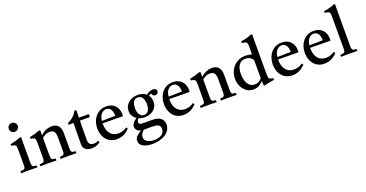

<svg xmlns="http://www.w3.org/2000/svg" viewBox="-40 -1650 5342 2800"><g transform="rotate(-20 2631.5 -250.0)"><path d="M277 1Q249 1 219 0Q189 -1 154 -1Q122 -1 89.5 0Q57 1 27 1Q24 -15 27 -30Q61 -32 77 -36.5Q93 -41 98 -56Q103 -71 103 -104V-328Q103 -367 100 -386Q97 -405 81.5 -412.5Q66 -420 28 -425Q25 -439 28 -451Q72 -459 112 -471Q152 -483 189 -497L206 -491Q205 -460 204.5 -433Q204 -406 204 -382V-114Q204 -75 208.5 -58Q213 -41 228.5 -36.5Q244 -32 277 -30Q280 -15 277 1ZM77 -667Q77 -696 97.5 -716Q118 -736 147 -736Q175 -736 195.5 -716Q216 -696 216 -668Q216 -642 196 -620.5Q176 -599 145 -599Q117 -599 97 -619Q77 -639 77 -667Z M638 1Q636 -15 638 -30Q669 -32 684 -36.5Q699 -41 704 -56Q709 -71 709 -104V-306Q709 -366 690.5 -395.5Q672 -425 617 -425Q588 -425 561 -414.5Q534 -404 502 -375V-114Q502 -75 506.5 -58Q511 -41 526 -36.5Q541 -32 573 -30Q575 -15 573 1Q545 1 514.5 0Q484 -1 449 -1Q417 -1 386 0Q355 1 325 1Q322 -15 325 -30Q359 -32 375 -36.5Q391 -41 396 -56Q401 -71 401 -104V-328Q401 -367 397.5 -386Q394 -405 378.5 -412.5Q363 -420 326 -425Q323 -439 326 -451Q412 -468 484 -497L501 -491V-416Q547 -458 591 -475Q635 -492 675 -492Q741 -492 776 -453Q811 -414 811 -341V-114Q811 -75 815.5 -58Q820 -41 835 -36.5Q850 -32 883 -30Q885 -15 883 1Q853 1 824.5 0Q796 -1 758 -1Q721 -1 693.5 0Q666 1 638 1Z M1120 12Q1060 12 1025 -16.5Q990 -45 990 -99Q990 -187 991.5 -269Q993 -351 994 -427H918Q915 -442 918 -454Q1017 -496 1067 -591Q1075 -591 1083 -590.5Q1091 -590 1097 -589Q1096 -563 1095.5 -534Q1095 -505 1094 -473H1246Q1249 -451 1246 -427H1094Q1092 -357 1091.5 -279.5Q1091 -202 1091 -124Q1091 -43 1175 -43Q1211 -43 1242 -62Q1251 -50 1253 -32Q1194 12 1120 12Z M1512 12Q1441 12 1392 -21Q1343 -54 1317.5 -109.5Q1292 -165 1292 -232Q1292 -301 1318.5 -360Q1345 -419 1396 -455.5Q1447 -492 1520 -492Q1608 -492 1657.5 -439.5Q1707 -387 1707 -304Q1707 -294 1706.5 -286.5Q1706 -279 1705 -274L1390 -277Q1390 -273 1390 -270Q1390 -172 1435 -116Q1480 -60 1561 -60Q1629 -60 1695 -104Q1705 -92 1710 -81Q1625 12 1512 12ZM1393 -314 1600 -318Q1601 -320 1601 -323.5Q1601 -327 1601 -328Q1601 -382 1577.5 -418Q1554 -454 1508 -454Q1465 -454 1433 -419Q1401 -384 1393 -314Z M1973 255Q1885 255 1831 224Q1777 193 1777 138Q1777 95 1807 67Q1837 39 1881 11Q1842 2 1822 -20.5Q1802 -43 1802 -74Q1802 -128 1881 -183Q1848 -204 1828 -237.5Q1808 -271 1808 -315Q1808 -370 1836.5 -409.5Q1865 -449 1911.5 -470.5Q1958 -492 2011 -492Q2089 -492 2141 -449Q2195 -492 2247 -492Q2273 -492 2288 -480.5Q2303 -469 2303 -447Q2303 -425 2289 -412Q2275 -399 2255 -399Q2236 -399 2222.5 -410.5Q2209 -422 2205 -443Q2191 -440 2182.5 -436Q2174 -432 2163 -425Q2197 -382 2197 -323Q2197 -268 2170 -229.5Q2143 -191 2098.5 -170.5Q2054 -150 2001 -150Q1951 -150 1908 -168Q1883 -143 1883 -115Q1883 -90 1902 -83.5Q1921 -77 1972 -77Q1995 -77 2027 -77.5Q2059 -78 2074 -78Q2174 -78 2218 -42.5Q2262 -7 2262 55Q2262 104 2238 141.5Q2214 179 2173 204.5Q2132 230 2080.5 242.5Q2029 255 1973 255ZM1924 16Q1870 61 1870 111Q1870 146 1891 168Q1912 190 1946 200Q1980 210 2018 210Q2052 210 2089 200Q2126 190 2152 164.5Q2178 139 2178 93Q2178 51 2148.5 33Q2119 15 2039 15Q2020 15 1992 15.5Q1964 16 1930 16Q1927 16 1924 16ZM2003 -185Q2047 -185 2070.5 -220.5Q2094 -256 2094 -319Q2094 -383 2070 -420Q2046 -457 2000 -457Q1957 -457 1933.5 -422.5Q1910 -388 1910 -325Q1910 -261 1934.5 -223Q1959 -185 2003 -185Z M2547 12Q2476 12 2427 -21Q2378 -54 2352.5 -109.5Q2327 -165 2327 -232Q2327 -301 2353.5 -360Q2380 -419 2431 -455.5Q2482 -492 2555 -492Q2643 -492 2692.5 -439.5Q2742 -387 2742 -304Q2742 -294 2741.5 -286.5Q2741 -279 2740 -274L2425 -277Q2425 -273 2425 -270Q2425 -172 2470 -116Q2515 -60 2596 -60Q2664 -60 2730 -104Q2740 -92 2745 -81Q2660 12 2547 12ZM2428 -314 2635 -318Q2636 -320 2636 -323.5Q2636 -327 2636 -328Q2636 -382 2612.5 -418Q2589 -454 2543 -454Q2500 -454 2468 -419Q2436 -384 2428 -314Z M3125 1Q3123 -15 3125 -30Q3156 -32 3171 -36.5Q3186 -41 3191 -56Q3196 -71 3196 -104V-306Q3196 -366 3177.5 -395.5Q3159 -425 3104 -425Q3075 -425 3048 -414.5Q3021 -404 2989 -375V-114Q2989 -75 2993.5 -58Q2998 -41 3013 -36.5Q3028 -32 3060 -30Q3062 -15 3060 1Q3032 1 3001.5 0Q2971 -1 2936 -1Q2904 -1 2873 0Q2842 1 2812 1Q2809 -15 2812 -30Q2846 -32 2862 -36.5Q2878 -41 2883 -56Q2888 -71 2888 -104V-328Q2888 -367 2884.5 -386Q2881 -405 2865.5 -412.5Q2850 -420 2813 -425Q2810 -439 2813 -451Q2899 -468 2971 -497L2988 -491V-416Q3034 -458 3078 -475Q3122 -492 3162 -492Q3228 -492 3263 -453Q3298 -414 3298 -341V-114Q3298 -75 3302.5 -58Q3307 -41 3322 -36.5Q3337 -32 3370 -30Q3372 -15 3370 1Q3340 1 3311.5 0Q3283 -1 3245 -1Q3208 -1 3180.5 0Q3153 1 3125 1Z M3804 13 3788 6 3784 -63Q3749 -25 3712.5 -6.5Q3676 12 3632 12Q3570 12 3523.5 -21.5Q3477 -55 3452 -109Q3427 -163 3427 -226Q3427 -299 3458.5 -359Q3490 -419 3547.5 -455.5Q3605 -492 3682 -492Q3705 -492 3730 -488.5Q3755 -485 3782 -477V-605Q3782 -636 3776 -651.5Q3770 -667 3752.5 -673.5Q3735 -680 3700 -683Q3697 -696 3700 -710Q3740 -715 3782 -725.5Q3824 -736 3868 -755L3885 -749Q3884 -727 3883.5 -699Q3883 -671 3883 -638V-142Q3883 -104 3886 -85Q3889 -66 3904 -58.5Q3919 -51 3955 -45Q3958 -32 3955 -18Q3915 -12 3877 -5Q3839 2 3804 13ZM3783 -392Q3740 -451 3670 -451Q3601 -451 3566 -400.5Q3531 -350 3531 -261Q3531 -209 3545 -161Q3559 -113 3591 -82Q3623 -51 3676 -51Q3743 -51 3783 -109Z M4236 12Q4165 12 4116 -21Q4067 -54 4041.5 -109.5Q4016 -165 4016 -232Q4016 -301 4042.5 -360Q4069 -419 4120 -455.5Q4171 -492 4244 -492Q4332 -492 4381.5 -439.5Q4431 -387 4431 -304Q4431 -294 4430.5 -286.5Q4430 -279 4429 -274L4114 -277Q4114 -273 4114 -270Q4114 -172 4159 -116Q4204 -60 4285 -60Q4353 -60 4419 -104Q4429 -92 4434 -81Q4349 12 4236 12ZM4117 -314 4324 -318Q4325 -320 4325 -323.5Q4325 -327 4325 -328Q4325 -382 4301.5 -418Q4278 -454 4232 -454Q4189 -454 4157 -419Q4125 -384 4117 -314Z M4733 12Q4662 12 4613 -21Q4564 -54 4538.5 -109.5Q4513 -165 4513 -232Q4513 -301 4539.5 -360Q4566 -419 4617 -455.5Q4668 -492 4741 -492Q4829 -492 4878.5 -439.5Q4928 -387 4928 -304Q4928 -294 4927.5 -286.5Q4927 -279 4926 -274L4611 -277Q4611 -273 4611 -270Q4611 -172 4656 -116Q4701 -60 4782 -60Q4850 -60 4916 -104Q4926 -92 4931 -81Q4846 12 4733 12ZM4614 -314 4821 -318Q4822 -320 4822 -323.5Q4822 -327 4822 -328Q4822 -382 4798.5 -418Q4775 -454 4729 -454Q4686 -454 4654 -419Q4622 -384 4614 -314Z M5242 1Q5213 1 5183 0Q5153 -1 5116 -1Q5079 -1 5050 0Q5021 1 4991 1Q4988 -15 4991 -30Q5025 -32 5041 -36.5Q5057 -41 5062 -56Q5067 -71 5067 -104V-605Q5067 -636 5061.5 -651.5Q5056 -667 5038.5 -673.5Q5021 -680 4986 -683Q4983 -696 4986 -710Q5026 -715 5068 -725.5Q5110 -736 5154 -755L5171 -749Q5170 -727 5169.5 -699Q5169 -671 5169 -638V-114Q5169 -75 5173.5 -58Q5178 -41 5193.5 -36.5Q5209 -32 5242 -30Q5244 -15 5242 1Z"/></g></svg>

Font: Tiro Kannada
Style: Regular
Weight: 400
Designer: Kannada: John Hudson & Fiona Ross. Latin: John Hudson.
Foundry: Tiro Typeworks Ltd.
Version: Version 1.52